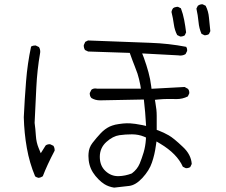

<svg xmlns="http://www.w3.org/2000/svg" viewBox="-20 -837 1040 883"><path d="M919.4 -675.3Q920.9 -674.8 922.1 -674.8Q923.3 -674.8 924.8 -675Q926.3 -675.3 928 -675.5Q929.7 -675.8 931.4 -676.3Q933.1 -676.8 935.1 -677.2Q938 -678.2 940.9 -680.2L947.3 -693.8Q943.8 -725.1 940.9 -756.8Q938.5 -785.2 925.8 -810.5L912.6 -816.9Q911.6 -817.4 910.6 -817.4Q898.4 -817.4 889.6 -810.1L883.3 -797.4Q890.1 -767.1 893.1 -735.4Q895.5 -707 906.7 -681.6ZM822.3 -670.9Q826.2 -672.4 829.6 -674.3L835.9 -688Q832.5 -716.8 827.1 -744.9Q821.8 -772.9 812 -798.8L799.3 -805.2Q797.9 -805.7 795.4 -805.7Q793 -805.7 789.1 -804.7Q781.7 -803.7 775.9 -799.3Q770 -791.5 768.6 -782.2Q775.9 -752.9 779.5 -725.3Q783.2 -697.8 794.9 -675.8L808.1 -669.4Q809.6 -668.9 810.8 -668.9Q812 -668.9 814 -669.2Q815.9 -669.4 818.1 -669.9Q820.3 -670.4 822.3 -670.9ZM522.9 -26.9Q490.7 -26.9 465.8 -49.8Q439 -74.2 439 -115.7Q439 -157.2 469.7 -184.6Q499 -210.9 529.3 -215.3Q556.6 -219.2 586.7 -219.2Q616.7 -219.2 642.6 -208.5L651.4 -204.6L650.9 -195.3Q648.9 -164.6 640.6 -136.2Q632.3 -108.9 622.6 -85Q611.3 -58.1 586.9 -40L585.4 -39.1Q556.2 -27.8 525.9 -26.9Q524.4 -26.9 522.9 -26.9ZM231.4 -145.5Q231.4 -157.7 225.6 -166.5L211.4 -173.3Q210 -173.8 209 -173.8Q197.3 -173.8 189.9 -168L167.5 -132.3L157.7 -156.2Q147 -181.6 145 -212.6Q143.1 -243.7 139.2 -272L147 -434.1Q150.9 -515.6 164.6 -594.2Q165 -596.7 165 -599.1Q165 -611.3 159.2 -620.6L145 -627.4Q143.6 -627.9 142.1 -627.9Q131.3 -627.9 123 -623Q106.4 -545.4 99.9 -463.4Q93.3 -381.3 89.4 -297.9Q91.3 -224.6 103.5 -156Q115.7 -87.4 141.6 -25.9Q148.9 -20.5 158.2 -19Q168 -20.5 176.8 -26.4Q196.3 -77.6 231 -143.6Q231.4 -144.5 231.4 -145.5ZM510.3 -263.7Q495.1 -259.8 484.4 -254.9Q461.9 -244.1 442.6 -223.6Q423.3 -203.1 405.3 -179.7Q388.7 -158.2 387.2 -131.3Q386.7 -126 386.7 -120.1Q386.7 -76.2 407.7 -43.5Q417.5 -27.8 433.6 -11.7Q446.8 1.5 460 9.8Q479.5 22 504.9 25.9L573.7 18.1Q604 14.6 634.8 -18.6Q667 -53.7 678.7 -89.4Q691.4 -126 696.8 -167L699.7 -186.5L716.8 -176.3Q794.4 -129.9 820.8 -70.3L833.5 -64Q835 -63.5 835.9 -63.5Q847.2 -63.5 855 -68.8L861.8 -83Q858.9 -126.5 820.8 -161.6Q779.3 -201.2 756.3 -214.4Q733.4 -227.5 709 -236.8L700.7 -239.7V-304.7Q700.7 -332 694.8 -363.8L692.4 -377.9L706.5 -379.4Q731.9 -381.8 751.5 -381.8Q771 -381.8 779.5 -381.6Q788.1 -381.3 791.5 -381.3Q819.8 -381.3 843.8 -393.6L850.1 -406.7Q850.6 -408.2 850.6 -410.4Q850.6 -412.6 850.1 -416Q849.1 -422.9 844.7 -428.2L829.1 -437L676.8 -428.7L675.3 -440.9Q671.4 -473.1 662.8 -504.6Q654.3 -536.1 641.1 -572.8L633.8 -591.3L798.8 -582.5Q803.7 -581.5 808.6 -581.5Q822.8 -581.5 833.5 -588.4L840.3 -602.1Q840.8 -603.5 840.8 -606.4Q840.8 -614.7 836.4 -621.6Q755.9 -637.2 670.9 -640.1L384.8 -650.9L372.1 -644.5L365.7 -630.4Q365.2 -628.9 365.2 -627.9Q365.2 -615.7 371.1 -606.9L385.3 -600.1L576.7 -593.8Q591.3 -552.7 599.9 -531.7Q608.4 -510.7 612.3 -498.5Q620.1 -474.1 625.5 -444.8L627.9 -429.2H427.7Q422.4 -430.2 418.5 -430.2Q407.7 -430.2 400.4 -424.3L393.1 -409.7Q392.6 -408.7 392.6 -405.3Q392.6 -401.9 394.3 -396.5Q396 -391.1 400.4 -386.2Q418 -375.5 440.4 -375.5L641.6 -379.4Q645.5 -346.2 647.5 -320.8Q649.4 -295.4 651.9 -257.8L634.8 -261.7Q618.2 -265.1 602.5 -267.3Q586.9 -269.5 578.1 -269.8Q569.3 -270 562.5 -270Q555.7 -270 545.7 -269Q535.6 -268.1 526.9 -266.6Q518.1 -265.1 510.3 -263.7Z"/></svg>

Font: NaikaiFont
Style: ExtraLight
Weight: 200
Version: Version 1.89